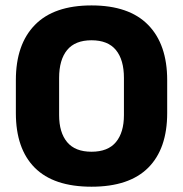

<svg xmlns="http://www.w3.org/2000/svg" viewBox="-20 -673 675 708"><path d="M317.5 15.5Q178 15.5 108.2 -54.5Q38.5 -124.5 38.5 -256V-377.5Q38.5 -509.5 108.8 -581.2Q179 -653 317.5 -653Q456 -653 526.2 -581.2Q596.5 -509.5 596.5 -377.5V-256Q596.5 -124.5 526.5 -54.5Q456.5 15.5 317.5 15.5ZM317.5 -113.5Q378 -113.5 407.5 -149Q437 -184.5 437 -248.5V-385.5Q437 -452.5 407.5 -488.5Q378 -524.5 317.5 -524.5Q257 -524.5 227.5 -488.5Q198 -452.5 198 -385.5V-248.5Q198 -184.5 227.5 -149Q257 -113.5 317.5 -113.5Z"/></svg>

Font: Anek Gujarati Medium
Style: Bold
Weight: 700
Version: Version 1.003